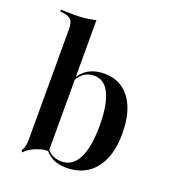

<svg xmlns="http://www.w3.org/2000/svg" viewBox="-121 -723 741 831"><g transform="rotate(20 249.0 -308.0)"><path d="M293.5 -426.6Q344.4 -426.6 380.2 -400.8Q416.1 -375 435.5 -326.2Q454.8 -277.4 454.8 -208.9Q454.8 -138.7 433.5 -89.1Q412.1 -39.5 372.2 -13.3Q332.3 12.9 275.8 12.9Q233.9 12.9 206.5 -4.4Q179 -21.8 171.8 -40.3L174.2 -47.6Q180.6 -31.5 200.4 -18.5Q220.2 -5.6 247.6 -5.6Q298.4 -5.6 324.6 -56.9Q350.8 -108.1 350.8 -207.3Q350.8 -301.6 327 -352.4Q303.2 -403.2 255.6 -403.2Q226.6 -403.2 205.6 -386.7Q184.7 -370.2 172.6 -340.3L169.4 -345.2Q182.3 -382.3 214.1 -404.4Q246 -426.6 293.5 -426.6ZM83.1 -207.3V-554.8Q83.1 -584.7 72.6 -597.2Q62.1 -609.7 33.1 -612.9L21.8 -613.7V-622.6Q41.9 -621.8 55.2 -621.4Q68.5 -621 82.3 -621Q110.5 -621 135.1 -623.8Q159.7 -626.6 181.5 -632.3V-622.6V-207.3ZM181.5 -28.2Q162.1 -29 141.5 -23Q121 -16.9 104 -7.3Q87.1 2.4 75.8 15.3L69.4 7.3Q75 0 77.8 -8.1Q80.6 -16.1 81.9 -27.4Q83.1 -38.7 83.1 -53.2V-207.3H181.5V0Z"/></g></svg>

Font: Playfair 144pt SemiCondensed SemiBold
Style: Regular
Weight: 600
Width: 4
Designer: Claus Eggers Sørensen
Foundry: Claus Eggers Sørensen
Version: Version 2.203